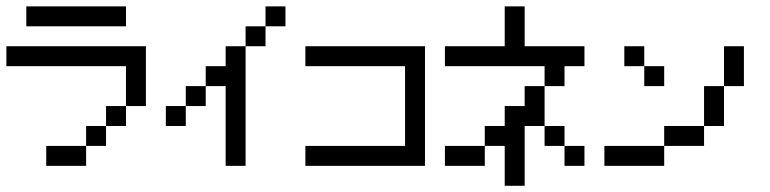

<svg xmlns="http://www.w3.org/2000/svg" viewBox="-20 -520 2415 602"><path d="M375 -250V-312.5H437.5V-250ZM125 0V-62.5H187.5V0ZM62.5 -437.5V-500H125V-437.5ZM125 -437.5V-500H187.5V-437.5ZM187.5 -437.5V-500H250V-437.5ZM250 -437.5V-500H312.5V-437.5ZM312.5 -437.5V-500H375V-437.5ZM0 -312.5V-375H62.5V-312.5ZM62.5 -312.5V-375H125V-312.5ZM125 -312.5V-375H187.5V-312.5ZM187.5 -312.5V-375H250V-312.5ZM250 -312.5V-375H312.5V-312.5ZM312.5 -312.5V-375H375V-312.5ZM375 -312.5V-375H437.5V-312.5ZM250 -62.5V-125H312.5V-62.5ZM312.5 -125V-187.5H375V-125ZM375 -187.5V-250H437.5V-187.5ZM187.5 0V-62.5H250V0Z M687.5 -250V-312.5H750V-250ZM687.5 -187.5V-250H750V-187.5ZM687.5 -125V-187.5H750V-125ZM687.5 -62.5V-125H750V-62.5ZM687.5 0V-62.5H750V0ZM750 -375V-437.5H812.5V-375ZM625 -250V-312.5H687.5V-250ZM562.5 -187.5V-250H625V-187.5ZM500 -125V-187.5H562.5V-125ZM687.5 -312.5V-375H750V-312.5ZM812.5 -437.5V-500H875V-437.5Z M937.5 0V-62.5H1000V0ZM1000 0V-62.5H1062.5V0ZM1062.5 0V-62.5H1125V0ZM1125 0V-62.5H1187.5V0ZM1187.5 0V-62.5H1250V0ZM1250 0V-62.5H1312.5V0ZM1250 -62.5V-125H1312.5V-62.5ZM1250 -125V-187.5H1312.5V-125ZM1250 -187.5V-250H1312.5V-187.5ZM1250 -250V-312.5H1312.5V-250ZM1250 -312.5V-375H1312.5V-312.5ZM1187.5 -312.5V-375H1250V-312.5ZM1125 -312.5V-375H1187.5V-312.5ZM1062.5 -312.5V-375H1125V-312.5ZM1000 -312.5V-375H1062.5V-312.5ZM937.5 -312.5V-375H1000V-312.5Z M1375 -312.5V-375H1437.5V-312.5ZM1437.5 -312.5V-375H1500V-312.5ZM1500 -312.5V-375H1562.5V-312.5ZM1562.5 -312.5V-375H1625V-312.5ZM1625 -312.5V-375H1687.5V-312.5ZM1687.5 -312.5V-375H1750V-312.5ZM1562.5 -437.5V-500H1625V-437.5ZM1562.5 -375V-437.5H1625V-375ZM1500 -62.5V-125H1562.5V-62.5ZM1375 0V-62.5H1437.5V0ZM1437.5 0V-62.5H1500V0ZM1750 0V-62.5H1812.5V0ZM1562.5 -125V-187.5H1625V-125ZM1625 -187.5V-250H1687.5V-187.5ZM1687.5 -250V-312.5H1750V-250ZM1625 -125V-187.5H1687.5V-125ZM1687.5 -62.5V-125H1750V-62.5ZM1562.5 -62.5V-125H1625V-62.5ZM1562.5 0V-62.5H1625V0ZM1562.5 62.5V0H1625V62.5ZM1750 -312.5V-375H1812.5V-312.5Z M1875 0V-62.5H1937.5V0ZM1937.5 0V-62.5H2000V0ZM2000 0V-62.5H2062.5V0ZM2062.5 -62.5V-125H2125V-62.5ZM2250 -312.5V-375H2312.5V-312.5ZM2125 -62.5V-125H2187.5V-62.5ZM2187.5 -125V-187.5H2250V-125ZM2250 -250V-312.5H2312.5V-250ZM2187.5 -187.5V-250H2250V-187.5ZM1937.5 -312.5V-375H2000V-312.5ZM2000 -250V-312.5H2062.5V-250Z"/></svg>

Font: AprilSans
Style: Regular
Weight: 400
Designer: typesprite
Version: Version 1.001;PS 001.001;hotconv 1.0.88;makeotf.lib2.5.64775